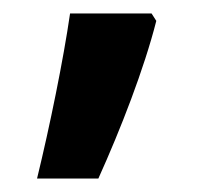

<svg xmlns="http://www.w3.org/2000/svg" viewBox="-20 -136 319 285"><path d="M212 -105 205 -116H84C74 -47 54 51 35 129H126C159 56 194 -34 212 -105Z"/></svg>

Font: Noto Sans Ol Chiki SemiBold
Style: Regular
Weight: 600
Designer: Monotype Design Team, Lewis McGuffie
Foundry: Monotype Imaging Inc.
Version: Version 2.003